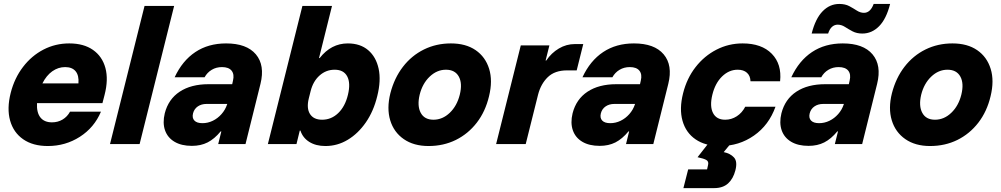

<svg xmlns="http://www.w3.org/2000/svg" viewBox="-20 -730 5073 973"><path d="M222.5 10Q146.7 10 97.5 -24.2Q48.3 -58.3 31.2 -119.2Q14.2 -180 34.2 -259.2Q53.3 -334.2 96.7 -390.8Q140 -447.5 200.4 -478.8Q260.8 -510 330.8 -510Q404.2 -510 451.2 -477.1Q498.3 -444.2 514.2 -385.4Q530 -326.7 510 -249.2L499.2 -207.5H167.5Q165 -160 184.6 -135Q204.2 -110 243.3 -110Q273.3 -110 297.1 -124.2Q320.8 -138.3 335 -164.2H491.7Q457.5 -83.3 384.6 -36.7Q311.7 10 222.5 10ZM195 -307.5H377.5Q380.8 -347.5 363.3 -368.8Q345.8 -390 310 -390Q275 -390 245 -368.8Q215 -347.5 195 -307.5Z M537.5 0 712.5 -700H862.5L687.5 0Z M952.5 9.2Q899.2 9.2 864.2 -11.7Q829.2 -32.5 816.2 -70Q803.3 -107.5 815 -155.8Q833.3 -227.5 890.8 -265.4Q948.3 -303.3 1036.7 -303.3H1156.7L1160.8 -321.7Q1168.3 -353.3 1153.8 -371.7Q1139.2 -390 1105 -390Q1075.8 -390 1052.9 -376.2Q1030 -362.5 1016.7 -338.3H865Q904.2 -422.5 970 -466.2Q1035.8 -510 1125.8 -510Q1230 -510 1276.7 -454.6Q1323.3 -399.2 1300 -305L1224.2 0H1085.8L1101.7 -64.2H1098.3Q1066.7 -25.8 1032.1 -8.3Q997.5 9.2 952.5 9.2ZM1005.8 -105.8Q1033.3 -105.8 1058.3 -117.9Q1083.3 -130 1102.5 -151.7Q1121.7 -173.3 1130.8 -200.8L1131.7 -203.3H1026.7Q1000.8 -203.3 982.5 -190.8Q964.2 -178.3 958.3 -155.8Q952.5 -132.5 965 -119.2Q977.5 -105.8 1005.8 -105.8Z M1629.2 10Q1580.8 10 1547.5 -10.8Q1514.2 -31.7 1502.5 -68.3H1499.2L1482.5 0H1337.5L1512.5 -700H1662.5L1596.7 -435.8H1600Q1658.3 -510 1742.5 -510Q1805.8 -510 1845.8 -475.8Q1885.8 -441.7 1898.8 -381.7Q1911.7 -321.7 1891.7 -242.5Q1873.3 -166.7 1834.2 -110Q1795 -53.3 1742.5 -21.7Q1690 10 1629.2 10ZM1612.5 -123.3Q1659.2 -123.3 1694.2 -157.1Q1729.2 -190.8 1743.3 -250Q1757.5 -309.2 1739.6 -342.9Q1721.7 -376.7 1675.8 -376.7Q1632.5 -376.7 1599.6 -347.5Q1566.7 -318.3 1554.2 -268.3L1545 -231.7Q1532.5 -181.7 1550.8 -152.5Q1569.2 -123.3 1612.5 -123.3Z M2151.7 10Q2076.7 10 2026.2 -25Q1975.8 -60 1957.5 -120.4Q1939.2 -180.8 1958.3 -257.5Q1978.3 -335 2022.1 -391.7Q2065.8 -448.3 2128.3 -479.2Q2190.8 -510 2265 -510Q2340.8 -510 2390.4 -475.8Q2440 -441.7 2458.8 -381.2Q2477.5 -320.8 2458.3 -242.5Q2440 -165 2396.2 -108.3Q2352.5 -51.7 2290 -20.8Q2227.5 10 2151.7 10ZM2176.7 -123.3Q2222.5 -123.3 2259.2 -158.3Q2295.8 -193.3 2310 -250Q2324.2 -307.5 2305 -342.1Q2285.8 -376.7 2240 -376.7Q2194.2 -376.7 2157.5 -341.7Q2120.8 -306.7 2106.7 -250Q2093.3 -193.3 2112.1 -158.3Q2130.8 -123.3 2176.7 -123.3Z M2494.2 0 2619.2 -500H2764.2L2745 -423.3H2748.3Q2774.2 -461.7 2812.1 -484.2Q2850 -506.7 2893.3 -506.7H2935.8L2902.5 -373.3H2853.3Q2791.7 -373.3 2756.2 -339.2Q2720.8 -305 2706.7 -250L2644.2 0Z M3019.2 9.2Q2965.8 9.2 2930.8 -11.7Q2895.8 -32.5 2882.9 -70Q2870 -107.5 2881.7 -155.8Q2900 -227.5 2957.5 -265.4Q3015 -303.3 3103.3 -303.3H3223.3L3227.5 -321.7Q3235 -353.3 3220.4 -371.7Q3205.8 -390 3171.7 -390Q3142.5 -390 3119.6 -376.2Q3096.7 -362.5 3083.3 -338.3H2931.7Q2970.8 -422.5 3036.7 -466.2Q3102.5 -510 3192.5 -510Q3296.7 -510 3343.3 -454.6Q3390 -399.2 3366.7 -305L3290.8 0H3152.5L3168.3 -64.2H3165Q3133.3 -25.8 3098.8 -8.3Q3064.2 9.2 3019.2 9.2ZM3072.5 -105.8Q3100 -105.8 3125 -117.9Q3150 -130 3169.2 -151.7Q3188.3 -173.3 3197.5 -200.8L3198.3 -203.3H3093.3Q3067.5 -203.3 3049.2 -190.8Q3030.8 -178.3 3025 -155.8Q3019.2 -132.5 3031.7 -119.2Q3044.2 -105.8 3072.5 -105.8Z M3630 10Q3554.2 10 3505 -23.8Q3455.8 -57.5 3438.8 -117.9Q3421.7 -178.3 3441.7 -257.5Q3460.8 -333.3 3505 -390Q3549.2 -446.7 3610.8 -478.3Q3672.5 -510 3743.3 -510Q3840 -510 3891.2 -457.5Q3942.5 -405 3933.3 -318.3H3783.3Q3782.5 -345.8 3765.4 -361.2Q3748.3 -376.7 3718.3 -376.7Q3674.2 -376.7 3639.2 -342.5Q3604.2 -308.3 3590 -250Q3575.8 -191.7 3593.3 -157.5Q3610.8 -123.3 3655 -123.3Q3686.7 -123.3 3713.8 -140.8Q3740.8 -158.3 3756.7 -189.2H3910Q3876.7 -95.8 3800.8 -42.9Q3725 10 3630 10ZM3443.3 223.3 3467.5 128.3H3563.3L3568.3 105.8Q3572.5 88.3 3559.6 80.8Q3546.7 73.3 3515 66.7L3586.7 -25H3701.7L3647.5 40.8Q3680.8 47.5 3699.6 67.9Q3718.3 88.3 3706.7 133.3Q3695.8 175.8 3669.6 199.6Q3643.3 223.3 3599.2 223.3Z M4077.5 9.2Q4024.2 9.2 3989.2 -11.7Q3954.2 -32.5 3941.2 -70Q3928.3 -107.5 3940 -155.8Q3958.3 -227.5 4015.8 -265.4Q4073.3 -303.3 4161.7 -303.3H4281.7L4285.8 -321.7Q4293.3 -353.3 4278.8 -371.7Q4264.2 -390 4230 -390Q4200.8 -390 4177.9 -376.2Q4155 -362.5 4141.7 -338.3H3990Q4029.2 -422.5 4095 -466.2Q4160.8 -510 4250.8 -510Q4355 -510 4401.7 -454.6Q4448.3 -399.2 4425 -305L4349.2 0H4210.8L4226.7 -64.2H4223.3Q4191.7 -25.8 4157.1 -8.3Q4122.5 9.2 4077.5 9.2ZM4130.8 -105.8Q4158.3 -105.8 4183.3 -117.9Q4208.3 -130 4227.5 -151.7Q4246.7 -173.3 4255.8 -200.8L4256.7 -203.3H4151.7Q4125.8 -203.3 4107.5 -190.8Q4089.2 -178.3 4083.3 -155.8Q4077.5 -132.5 4090 -119.2Q4102.5 -105.8 4130.8 -105.8ZM4093.3 -560Q4112.5 -635.8 4148.8 -672.9Q4185 -710 4233.3 -710Q4263.3 -710 4284.2 -698.8Q4305 -687.5 4322.5 -676.2Q4340 -665 4358.3 -665Q4390.8 -665 4407.5 -710H4490.8Q4471.7 -634.2 4435 -597.1Q4398.3 -560 4350 -560Q4321.7 -560 4300.4 -571.2Q4279.2 -582.5 4261.7 -593.8Q4244.2 -605 4225 -605Q4209.2 -605 4196.7 -594.2Q4184.2 -583.3 4176.7 -560Z M4693.3 10Q4618.3 10 4567.9 -25Q4517.5 -60 4499.2 -120.4Q4480.8 -180.8 4500 -257.5Q4520 -335 4563.8 -391.7Q4607.5 -448.3 4670 -479.2Q4732.5 -510 4806.7 -510Q4882.5 -510 4932.1 -475.8Q4981.7 -441.7 5000.4 -381.2Q5019.2 -320.8 5000 -242.5Q4981.7 -165 4937.9 -108.3Q4894.2 -51.7 4831.7 -20.8Q4769.2 10 4693.3 10ZM4718.3 -123.3Q4764.2 -123.3 4800.8 -158.3Q4837.5 -193.3 4851.7 -250Q4865.8 -307.5 4846.7 -342.1Q4827.5 -376.7 4781.7 -376.7Q4735.8 -376.7 4699.2 -341.7Q4662.5 -306.7 4648.3 -250Q4635 -193.3 4653.8 -158.3Q4672.5 -123.3 4718.3 -123.3Z"/></svg>

Font: Funnel Sans Light ExtraBold
Style: Italic
Weight: 800
Italic angle: -14.036°
Version: Version 1.000